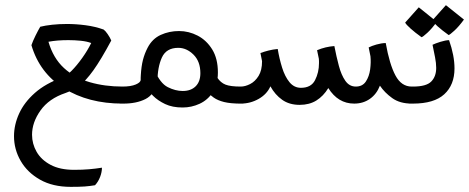

<svg xmlns="http://www.w3.org/2000/svg" viewBox="-20 -396 1815 743"><path d="M253.9 327.1Q184.1 327.1 135 299.3Q85.9 271.5 60.1 226.8Q34.2 182.1 34.2 130.9Q34.2 86.9 54 43.5Q73.7 0 115.2 -36.6Q156.7 -73.2 221.2 -96.2Q236.8 -101.6 257.3 -122.3Q277.8 -143.1 298.3 -171.9Q318.8 -200.7 333 -229.5Q316.4 -235.8 292.7 -238.3Q269 -240.7 244.6 -240.7Q200.7 -240.7 167.5 -234.4Q186 -170.9 227.5 -132.8Q269 -94.7 327.4 -77.9Q385.7 -61 454.1 -61H463.9V4.9H454.1Q321.8 4.9 227.5 -54.2Q133.3 -113.3 101.6 -221.2Q106.9 -236.8 117.4 -258.1Q127.9 -279.3 135.7 -292.5Q155.3 -297.4 182.1 -300.3Q209 -303.2 239.3 -303.2Q274.4 -303.2 311.3 -298.3Q348.1 -293.5 380.9 -281.7Q387.7 -276.9 396.5 -264.2Q405.3 -251.5 410.6 -239.3Q370.6 -164.6 341.3 -123.8Q312 -83 286.9 -64.5Q261.7 -45.9 233.4 -36.1Q169.4 -14.6 136.7 31.5Q104 77.6 104 125.5Q104 160.6 121.8 191.7Q139.6 222.7 175.8 241.9Q211.9 261.2 266.6 261.2Q299.3 261.2 324.7 259Q350.1 256.8 374.5 252.9Q374.5 270 367.4 288.6Q360.4 307.1 347.7 320.8Q327.6 324.2 307.4 325.7Q287.1 327.1 253.9 327.1Z M686.5 20Q647 20 618.9 6.6Q590.8 -6.8 572.5 -25.1Q554.2 -43.5 543.5 -58.1L577.6 -125.5Q599.6 -73.7 629.2 -58.8Q658.7 -43.9 687 -43.9Q718.8 -43.9 737.1 -62Q755.4 -80.1 755.4 -112.8Q755.4 -158.2 728.8 -184.6Q702.1 -210.9 669.9 -210.9Q623.5 -210.9 606.4 -173.3Q589.4 -135.7 589.4 -80.6Q578.6 -30.8 543 -12.7Q507.3 5.4 455.1 4.9Q453.1 4.9 450 4.9Q446.8 4.9 444.3 4.9V-61Q446.8 -61 449 -61Q451.2 -61 454.1 -61Q486.3 -61 505.4 -69.1Q524.4 -77.1 524.4 -87.4Q524.4 -91.3 524.4 -95Q524.4 -98.6 524.9 -105Q526.9 -139.6 533.2 -164.3Q539.6 -189 551.3 -211.4Q569.3 -246.1 602.1 -261Q634.8 -275.9 672.9 -275.9Q710.4 -275.9 744.9 -258.1Q779.3 -240.2 801.3 -204.6Q823.2 -168.9 823.2 -115.7Q823.2 -68.8 803.5 -38.8Q783.7 -8.8 752.4 5.6Q721.2 20 686.5 20ZM911.6 4.9Q871.6 4.9 847.2 -1.2Q822.8 -7.3 807.4 -18.1Q792 -28.8 777.8 -43.5L820.8 -95.7Q833.5 -76.2 852.5 -68.6Q871.6 -61 911.6 -61H921.4V4.9Z M1139.6 9.8Q1099.6 9.8 1072 -9.8Q1044.4 -29.3 1026.4 -62Q1013.2 -31.7 981.2 -13.4Q949.2 4.9 911.6 4.9H901.4V-61H911.6Q928.7 -61 948 -70.8Q967.3 -80.6 980.7 -102.3Q994.1 -124 994.1 -159.2L987.8 -190.9Q1002.9 -196.3 1019 -200.4Q1035.2 -204.6 1054.7 -206.5Q1061 -168.5 1071.8 -134Q1082.5 -99.6 1100.3 -77.9Q1118.2 -56.2 1144.5 -56.2Q1184.1 -56.2 1199.2 -85.9Q1214.4 -115.7 1214.4 -151.4Q1214.4 -155.8 1214.4 -159.9Q1214.4 -164.1 1213.9 -168.5L1207 -201.7Q1239.3 -215.3 1273.9 -217.8Q1281.7 -177.2 1291.3 -141.4Q1300.8 -105.5 1316.4 -83.3Q1332 -61 1356.9 -61Q1382.8 -61 1395.8 -80.6Q1408.7 -100.1 1412.4 -127.4Q1416 -154.8 1413.6 -178.2L1406.7 -212.4Q1418 -218.3 1436.5 -223.6Q1455.1 -229 1472.7 -229.5Q1487.3 -147 1510.3 -104Q1533.2 -61 1573.2 -61H1583V4.9H1573.2Q1527.3 4.9 1497.8 -16.4Q1468.3 -37.6 1450.2 -64.5Q1437.5 -31.7 1411.4 -13.4Q1385.3 4.9 1350.6 4.9Q1288.1 4.9 1250.5 -55.2Q1231.4 -23.9 1204.3 -7.1Q1177.2 9.8 1139.6 9.8Z M1563.5 4.9V-61H1578.1Q1629.9 -61 1648.9 -80.6Q1668 -100.1 1668 -133.3Q1668 -151.9 1663.6 -174.1Q1659.2 -196.3 1653.8 -222.7Q1664.6 -228 1684.1 -234.1Q1703.6 -240.2 1717.8 -240.7Q1738.8 -180.7 1738.8 -131.3Q1738.8 -67.4 1699.2 -31.2Q1659.7 4.9 1578.1 4.9ZM1716.3 -260.3Q1690.4 -278.8 1673.1 -294.4Q1655.8 -310.1 1652.8 -316.9L1705.6 -376L1775.4 -320.3Q1755.4 -293 1738.5 -277.6Q1721.7 -262.2 1716.3 -260.3ZM1611.3 -252Q1585.4 -270.5 1568.4 -285.9Q1551.3 -301.3 1547.9 -308.6L1600.6 -367.7L1670.4 -311.5Q1650.4 -284.2 1633.5 -268.8Q1616.7 -253.4 1611.3 -252Z"/></svg>

Font: Harmattan
Style: Regular
Weight: 400
Designer: George W. Nuss III and SIL International
Foundry: SIL International
Version: Version 4.000